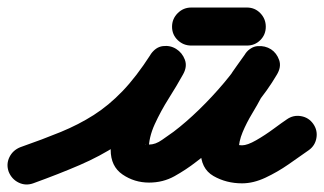

<svg xmlns="http://www.w3.org/2000/svg" viewBox="-64 -435 861 510"><path d="M24 52Q4 59 -14.5 50Q-33 41 -41 21Q-48 1 -39 -17.5Q-30 -36 -10 -44Q50 -65 97.5 -84.5Q145 -104 185 -129.5Q225 -155 261.5 -193Q298 -231 336 -290Q349 -310 368.5 -312.5Q388 -315 404 -305Q420 -295 427 -276.5Q434 -258 422 -237Q406 -208 384.5 -174Q363 -140 347 -105Q331 -70 331 -37Q331 -34 330.5 -38.5Q330 -43 328 -45Q324 -53 322.5 -52Q321 -51 332 -51Q349 -51 366.5 -63.5Q384 -76 397 -85Q430 -110 465 -144Q500 -178 531.5 -215.5Q563 -253 585 -288Q597 -309 617 -310.5Q637 -312 654 -301Q670 -290 676.5 -271.5Q683 -253 669 -233Q659 -219 649 -205.5Q639 -192 631 -177Q631 -177 631 -177Q631 -178 631 -178Q620 -157 605.5 -133Q591 -109 580.5 -84Q570 -59 570 -35Q570 -36 569 -39Q567 -44 563 -47Q557 -53 564.5 -51Q572 -49 579 -49Q593 -49 616.5 -62.5Q640 -76 663 -93Q686 -110 698 -118Q715 -130 735.5 -126.5Q756 -123 768 -106Q780 -89 776.5 -68.5Q773 -48 756 -36Q732 -19 702.5 1.5Q673 22 641 37Q609 52 579 52Q537 52 503 32.5Q469 13 469 -35Q469 -86 494 -134Q519 -182 543 -226Q543 -226 543 -227Q543 -227 543 -227Q553 -244 564.5 -259.5Q576 -275 587 -291Q601 -311 620.5 -312.5Q640 -314 656 -304Q671 -294 677.5 -275.5Q684 -257 671 -236Q647 -195 611.5 -152.5Q576 -110 536 -72Q496 -34 457 -5Q430 16 399.5 33Q369 50 332 50Q293 50 261.5 28.5Q230 7 230 -37Q230 -81 247 -124Q264 -167 288.5 -208.5Q313 -250 334 -287Q346 -308 366 -310.5Q386 -313 403 -303Q419 -293 426.5 -274Q434 -255 420 -234Q377 -168 335.5 -124Q294 -80 248 -50Q202 -20 147.5 3.5Q93 27 24 52Q24 52 24 52Q24 52 24 52ZM444 -314Q423 -314 408 -328.5Q393 -343 393 -364Q393 -385 408 -400Q423 -415 444 -415Q481 -415 518 -415Q555 -415 592 -415Q592 -415 592 -415Q592 -415 592 -415Q613 -415 627.5 -400Q642 -385 642 -364Q642 -343 627.5 -328.5Q613 -314 592 -314Q555 -314 518 -314Q481 -314 444 -314Q444 -314 444 -314Q444 -314 444 -314Z"/></svg>

Font: FRB American Cursive Ultra
Style: Bold Italic
Weight: 1000
Italic angle: -25°
Version: Version 2.0;Modular Font Editor K font №1